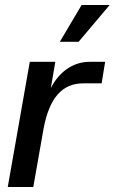

<svg xmlns="http://www.w3.org/2000/svg" viewBox="-20 -747 458 767"><path d="M11 0H113L153 -227C176 -358 230 -414 312 -414H386L400 -500H337C276 -500 218 -464 183 -395L201 -500H99ZM219 -580H294L418 -727H306Z"/></svg>

Font: Uncut Sans Medium
Style: Italic
Weight: 500
Italic angle: -10°
Designer: Kasper Nordkvist
Foundry: Uncut Type
Version: Version 1.111;FEAKit 1.0